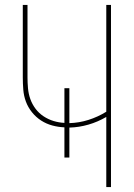

<svg xmlns="http://www.w3.org/2000/svg" viewBox="-20 -755 540 775"><path d="M409 0V-283Q375 -263 337 -252Q299 -241 260 -240V-119H240V-241Q215 -242 191 -248.5Q167 -255 146 -268.5Q125 -282 109 -302Q93 -322 84.5 -345Q76 -368 74 -393Q72 -418 72 -443V-735H91V-443Q91 -421 93 -398.5Q95 -376 102.5 -355Q110 -334 123.5 -316Q137 -298 156 -285.5Q175 -273 196.5 -266.5Q218 -260 240 -259V-399H260V-258Q299 -259 337 -271Q375 -283 409 -304V-735H428V0Z"/></svg>

Font: Iosevka Term Curly Thin
Style: Regular
Weight: 100
Designer: Belleve Invis
Foundry: Belleve Invis
Version: Version 32.3.0